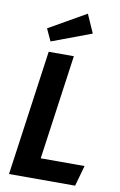

<svg xmlns="http://www.w3.org/2000/svg" viewBox="-101 -988 653 1044"><g transform="rotate(10 226.0 -466.5)"><path d="M181 -114H423L391 0H26L123 -692H262ZM342 -831 123 -749 92 -816 297 -933Z"/></g></svg>

Font: Fira Sans Condensed SemiBold
Style: Italic
Weight: 600
Width: 3
Italic angle: -8°
Designer: bBox Type GmbH & Carrois Corporate GbR & Edenspiekermann AG
Foundry: bBox Type GmbH & Carrois Corporate GbR & Edenspiekermann AG
Version: Version 4.301